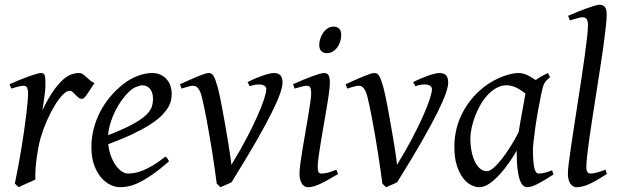

<svg xmlns="http://www.w3.org/2000/svg" viewBox="-20 -762 2577 802"><path d="M375 -415Q369.1 -407.2 362.1 -396Q355 -384.8 347.9 -374.3Q340.8 -363.8 334.5 -356.4Q328.1 -349.1 323.2 -349.1Q314 -349.1 307.4 -354.5Q300.8 -359.9 295.2 -366Q289.6 -372.1 283.9 -377.4Q278.3 -382.8 271 -382.8Q258.3 -382.8 241.5 -365.5Q224.6 -348.1 207.8 -320.1Q190.9 -292 175.5 -257.1Q160.2 -222.2 149.9 -187Q144.5 -168.5 140.4 -146.2Q136.2 -124 133.1 -100.6Q129.9 -77.1 128.4 -54.4Q127 -31.7 127.9 -12.2Q121.6 -8.8 112.1 -4.6Q102.5 -0.5 92.5 3.9Q82.5 8.3 73.2 12.5Q64 16.6 58.1 20L42 4.9Q49.3 -29.8 56.2 -66.9Q63 -104 69.1 -140.9Q75.2 -177.7 80.3 -212.9Q85.4 -248 89.1 -278.3Q92.8 -308.6 95 -332.5Q97.2 -356.4 97.2 -371.1Q97.2 -382.3 95.5 -388.9Q93.8 -395.5 91.1 -398.7Q88.4 -401.9 84.7 -402.8Q81.1 -403.8 77.1 -403.8Q72.3 -403.8 64 -402.1Q55.7 -400.4 47.4 -397.9Q37.6 -395.5 26.9 -392.1L20 -410.2Q40.5 -419.4 61.3 -428Q82 -436.5 100.1 -442.9Q118.2 -449.2 131.6 -453.1Q145 -457 150.9 -457Q157.7 -457 161.6 -454.6Q165.5 -452.1 167.2 -446Q168.9 -439.9 169.4 -429Q169.9 -418 169.9 -400.9Q169.9 -395.5 168.5 -382.8Q167 -370.1 165 -355.2Q163.1 -340.3 160.9 -325.7Q158.7 -311 157.2 -301.8Q180.7 -350.1 201.7 -380.4Q222.7 -410.6 241.5 -427.7Q260.3 -444.8 277.3 -450.9Q294.4 -457 310.1 -457Q318.8 -457 325.9 -452.1Q333 -447.3 340.3 -440.4Q347.7 -433.6 356 -426.5Q364.3 -419.4 375 -415Z M522 -381.8Q505.9 -367.2 490.5 -346.2Q475.1 -325.2 462.6 -300.8Q450.2 -276.4 441.9 -249.8Q433.6 -223.1 431.6 -197.3Q495.6 -222.2 533 -242.4Q570.3 -262.7 589.4 -280.8Q608.4 -298.8 613.8 -315.4Q619.1 -332 619.1 -349.1Q619.1 -364.3 615.2 -375.2Q611.3 -386.2 605 -392.8Q598.6 -399.4 590.6 -402.6Q582.5 -405.8 574.2 -405.8Q566.4 -405.8 551.3 -400.1Q536.1 -394.5 522 -381.8ZM697.3 -371.1Q697.3 -357.4 694.1 -342.3Q690.9 -327.1 680.9 -311Q670.9 -294.9 653.1 -277.3Q635.3 -259.8 605.7 -241Q576.2 -222.2 533.7 -201.9Q491.2 -181.6 432.1 -159.7Q435.1 -132.3 443.6 -109.9Q452.1 -87.4 463.6 -71.3Q475.1 -55.2 488.5 -46.1Q502 -37.1 515.1 -37.1Q525.4 -37.1 540 -39.3Q554.7 -41.5 574 -48.8Q593.3 -56.2 617.4 -70.3Q641.6 -84.5 670.9 -107.9Q676.3 -105 680.4 -98.4Q684.6 -91.8 686 -87.9Q646 -53.2 615.2 -32Q584.5 -10.7 560.3 0.7Q536.1 12.2 516.8 16.1Q497.6 20 480 20Q463.9 20 443.4 11Q422.9 2 404.8 -17.8Q386.7 -37.6 374.3 -69.6Q361.8 -101.6 361.8 -147.9Q361.8 -186 371.1 -222.9Q380.4 -259.8 397.7 -293.7Q415 -327.6 440.4 -357.9Q465.8 -388.2 498 -413.1Q509.3 -421.9 523.4 -429.9Q537.6 -438 553 -444.1Q568.4 -450.2 584.2 -453.6Q600.1 -457 615.2 -457Q636.2 -457 651.6 -449.5Q667 -441.9 677.2 -429.7Q687.5 -417.5 692.4 -402.1Q697.3 -386.7 697.3 -371.1Z M1160.2 -416Q1160.2 -400.4 1149.4 -369.6Q1138.7 -338.9 1113.8 -289.1Q1088.9 -239.3 1048.1 -168.2Q1007.3 -97.2 947.3 -1Q942.9 1.5 937 4.2Q931.2 6.8 924.8 9.5Q918.5 12.2 912.1 15.1Q905.8 18.1 900.9 20L885.3 4.9Q881.8 -22.5 877 -56.4Q872.1 -90.3 866.5 -126.2Q860.8 -162.1 854.5 -198.2Q848.1 -234.4 842.3 -266.1Q836.4 -297.9 830.8 -323.2Q825.2 -348.6 821.3 -363.8Q817.4 -377 813 -384.8Q808.6 -392.6 804 -397Q799.3 -401.4 794.9 -402.6Q790.5 -403.8 786.1 -403.8Q781.2 -403.8 773.4 -402.1Q765.6 -400.4 757.8 -397.9Q749 -395.5 738.3 -392.1L731.9 -410.2Q752.4 -419.4 771.5 -428Q790.5 -436.5 806.2 -442.9Q821.8 -449.2 833.5 -453.1Q845.2 -457 851.1 -457Q858.4 -457 863.5 -453.9Q868.7 -450.7 872.8 -443.4Q877 -436 881.1 -424.1Q885.3 -412.1 890.1 -395Q893.6 -382.3 899.2 -355.5Q904.8 -328.6 910.9 -294.9Q917 -261.2 923.3 -224.9Q929.7 -188.5 934.8 -156.7Q939.9 -125 943.1 -102.3Q946.3 -79.6 946.3 -73.2Q982.4 -131.8 1009.8 -184.1Q1037.1 -236.3 1055.4 -277.6Q1073.7 -318.8 1083 -347.7Q1092.3 -376.5 1092.3 -389.2Q1092.3 -398.9 1084 -404.1Q1075.7 -409.2 1062 -409.2Q1053.7 -409.2 1043.7 -407.5Q1033.7 -405.8 1022.9 -401.9L1014.2 -418.9Q1027.8 -426.3 1043.7 -433.1Q1059.6 -439.9 1074.7 -445.3Q1089.8 -450.7 1102.8 -453.9Q1115.7 -457 1124 -457Q1141.1 -457 1150.6 -448.2Q1160.2 -439.5 1160.2 -416Z M1392.1 -35.2Q1369.1 -21.5 1350.8 -11.2Q1332.5 -1 1317.4 6.1Q1302.2 13.2 1290 16.6Q1277.8 20 1267.1 20Q1250.5 20 1240.7 4.6Q1231 -10.7 1231 -37.1Q1231 -51.8 1234.6 -78.9Q1238.3 -106 1243.7 -138.9Q1249 -171.9 1255.4 -207.8Q1261.7 -243.7 1267.1 -276.1Q1272.5 -308.6 1276.1 -333.7Q1279.8 -358.9 1279.8 -371.1Q1279.8 -382.3 1278.3 -388.9Q1276.9 -395.5 1274.4 -398.7Q1272 -401.9 1268.1 -402.8Q1264.2 -403.8 1259.8 -403.8Q1255.9 -403.8 1247.8 -402.1Q1239.7 -400.4 1231.4 -397.9Q1222.2 -395.5 1210.9 -392.1L1204.1 -410.2Q1224.6 -419.4 1244.9 -428Q1265.1 -436.5 1282.7 -442.9Q1300.3 -449.2 1313.5 -453.1Q1326.7 -457 1333 -457Q1346.7 -457 1352.3 -447.8Q1357.9 -438.5 1357.9 -416Q1357.9 -401.9 1354.2 -374.3Q1350.6 -346.7 1344.7 -312.5Q1338.9 -278.3 1332.5 -241Q1326.2 -203.6 1320.3 -169.4Q1314.5 -135.3 1310.8 -107.7Q1307.1 -80.1 1307.1 -65.9Q1307.1 -50.8 1310.3 -43.9Q1313.5 -37.1 1321.8 -37.1Q1336.9 -37.1 1350.8 -41Q1364.7 -44.9 1384.8 -53.2ZM1405.3 -616.2Q1405.3 -602.5 1401.1 -589.1Q1397 -575.7 1389.2 -564.7Q1381.3 -553.7 1370.1 -546.9Q1358.9 -540 1345.2 -540Q1330.1 -540 1321.8 -548.8Q1313.5 -557.6 1313.5 -574.2Q1313.5 -587.4 1317.9 -600.8Q1322.3 -614.3 1330.1 -625.5Q1337.9 -636.7 1348.9 -643.8Q1359.9 -650.9 1373.5 -650.9Q1388.7 -650.9 1397 -641.8Q1405.3 -632.8 1405.3 -616.2Z M1852.1 -416Q1852.1 -400.4 1841.3 -369.6Q1830.6 -338.9 1805.7 -289.1Q1780.8 -239.3 1740 -168.2Q1699.2 -97.2 1639.2 -1Q1634.8 1.5 1628.9 4.2Q1623 6.8 1616.7 9.5Q1610.4 12.2 1604 15.1Q1597.7 18.1 1592.8 20L1577.1 4.9Q1573.7 -22.5 1568.8 -56.4Q1564 -90.3 1558.3 -126.2Q1552.7 -162.1 1546.4 -198.2Q1540 -234.4 1534.2 -266.1Q1528.3 -297.9 1522.7 -323.2Q1517.1 -348.6 1513.2 -363.8Q1509.3 -377 1504.9 -384.8Q1500.5 -392.6 1495.8 -397Q1491.2 -401.4 1486.8 -402.6Q1482.4 -403.8 1478 -403.8Q1473.1 -403.8 1465.3 -402.1Q1457.5 -400.4 1449.7 -397.9Q1440.9 -395.5 1430.2 -392.1L1423.8 -410.2Q1444.3 -419.4 1463.4 -428Q1482.4 -436.5 1498 -442.9Q1513.7 -449.2 1525.4 -453.1Q1537.1 -457 1543 -457Q1550.3 -457 1555.4 -453.9Q1560.5 -450.7 1564.7 -443.4Q1568.8 -436 1573 -424.1Q1577.1 -412.1 1582 -395Q1585.4 -382.3 1591.1 -355.5Q1596.7 -328.6 1602.8 -294.9Q1608.9 -261.2 1615.2 -224.9Q1621.6 -188.5 1626.7 -156.7Q1631.8 -125 1635 -102.3Q1638.2 -79.6 1638.2 -73.2Q1674.3 -131.8 1701.7 -184.1Q1729 -236.3 1747.3 -277.6Q1765.6 -318.8 1774.9 -347.7Q1784.2 -376.5 1784.2 -389.2Q1784.2 -398.9 1775.9 -404.1Q1767.6 -409.2 1753.9 -409.2Q1745.6 -409.2 1735.6 -407.5Q1725.6 -405.8 1714.8 -401.9L1706.1 -418.9Q1719.7 -426.3 1735.6 -433.1Q1751.5 -439.9 1766.6 -445.3Q1781.7 -450.7 1794.7 -453.9Q1807.6 -457 1815.9 -457Q1833 -457 1842.5 -448.2Q1852.1 -439.5 1852.1 -416Z M2146.5 -210.4Q2149.9 -232.4 2154.1 -256.1Q2158.2 -279.8 2162.4 -301.8Q2166.5 -323.7 2169.7 -342Q2172.9 -360.4 2174.8 -371.1Q2167.5 -377 2158.7 -383.1Q2149.9 -389.2 2139.9 -394.3Q2129.9 -399.4 2118.9 -402.6Q2107.9 -405.8 2096.2 -405.8Q2073.7 -405.8 2054 -394.8Q2034.2 -383.8 2017.3 -365.7Q2000.5 -347.7 1987.1 -324.5Q1973.6 -301.3 1964.4 -276.6Q1955.1 -252 1950 -228Q1944.8 -204.1 1944.8 -185.1Q1944.8 -153.3 1950.2 -127.9Q1955.6 -102.5 1964.8 -84.5Q1974.1 -66.4 1986.8 -56.6Q1999.5 -46.9 2014.2 -46.9Q2025.9 -46.9 2042.7 -61.8Q2059.6 -76.7 2077.9 -100.3Q2096.2 -124 2114.3 -153.1Q2132.3 -182.1 2146.5 -210.4ZM2292 -33.2Q2249.5 -5.4 2223.4 7.3Q2197.3 20 2183.1 20Q2174.3 20 2166.3 13.9Q2158.2 7.8 2151.9 -9Q2145.5 -25.9 2141.8 -55.7Q2138.2 -85.4 2138.2 -132.8Q2125.5 -110.4 2107.2 -83.7Q2088.9 -57.1 2067.9 -33.9Q2046.9 -10.7 2024.7 4.6Q2002.4 20 1981.9 20Q1965.8 20 1947.5 10.7Q1929.2 1.5 1913.8 -18.8Q1898.4 -39.1 1888.2 -71Q1877.9 -103 1877.9 -148.9Q1877.9 -187.5 1887 -224.4Q1896 -261.2 1914.1 -294.9Q1932.1 -328.6 1958.3 -358.2Q1984.4 -387.7 2019 -411.1Q2032.2 -419.9 2048.1 -428.2Q2064 -436.5 2080.8 -442.9Q2097.7 -449.2 2114.3 -453.1Q2130.9 -457 2146 -457Q2156.2 -457 2166 -454.3Q2175.8 -451.7 2184.8 -447.3Q2193.8 -442.9 2202.1 -437.7Q2210.4 -432.6 2217.8 -427.7Q2229 -436 2241.7 -443.1Q2254.4 -450.2 2268.1 -457L2277.8 -439.9Q2269.5 -433.1 2264.2 -427.7Q2258.8 -422.4 2254.6 -415.3Q2250.5 -408.2 2247.6 -397.9Q2244.6 -387.7 2241.2 -371.1Q2233.9 -335.9 2227.3 -299.1Q2220.7 -262.2 2216.1 -229.5Q2211.4 -196.8 2208.7 -171.9Q2206.1 -147 2206.1 -136.2Q2206.1 -108.4 2207.8 -89.4Q2209.5 -70.3 2212.4 -58.8Q2215.3 -47.4 2219.7 -42.2Q2224.1 -37.1 2230 -37.1Q2239.7 -37.1 2253.2 -39.8Q2266.6 -42.5 2286.1 -50.8Z M2515.1 -35.2Q2491.2 -20 2472.9 -9.5Q2454.6 1 2439.7 7.6Q2424.8 14.2 2412.1 17.1Q2399.4 20 2387.2 20Q2373.5 20 2362.8 5.4Q2352.1 -9.3 2352.1 -38.1Q2352.1 -50.3 2355.7 -79.6Q2359.4 -108.9 2365.2 -149.4Q2371.1 -189.9 2378.7 -238.5Q2386.2 -287.1 2394 -337.9Q2401.9 -388.7 2409.4 -438.5Q2417 -488.3 2422.9 -531.2Q2428.7 -574.2 2432.4 -607.2Q2436 -640.1 2436 -657.2Q2436 -668.5 2433.8 -675Q2431.6 -681.6 2428.2 -684.8Q2424.8 -688 2420.2 -689Q2415.5 -689.9 2411.1 -689.9Q2407.2 -689.9 2398.7 -687.7Q2390.1 -685.5 2381.8 -683.1Q2372.1 -680.2 2360.4 -676.8L2353 -695.8Q2373.5 -705.1 2394.3 -713.4Q2415 -721.7 2432.9 -728Q2450.7 -734.4 2464.4 -738.3Q2478 -742.2 2484.4 -742.2Q2498 -742.2 2506.1 -733.4Q2514.2 -724.6 2514.2 -702.1Q2514.2 -683.1 2510.5 -649.4Q2506.8 -615.7 2501 -572.5Q2495.1 -529.3 2487.3 -479.7Q2479.5 -430.2 2471.7 -379.4Q2463.9 -328.6 2456.1 -279.5Q2448.2 -230.5 2442.4 -188.5Q2436.5 -146.5 2432.9 -114.5Q2429.2 -82.5 2429.2 -65.9Q2429.2 -49.3 2433.8 -43.2Q2438.5 -37.1 2446.3 -37.1Q2457.5 -37.1 2472.4 -41Q2487.3 -44.9 2509.3 -53.2Z"/></svg>

Font: Gentium Plus Cyr
Style: Italic
Weight: 400
Italic angle: -8°
Designer: J. Victor Gaultney, Annie Olsen, Iska Routamaa, Becca Hirsbrunner
Foundry: SIL International
Version: Version 5.000